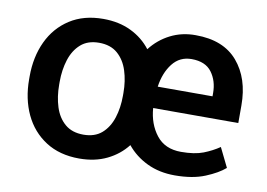

<svg xmlns="http://www.w3.org/2000/svg" viewBox="-64 -636 1033 743"><g transform="rotate(10 452.5 -264.0)"><path d="M43.5 -258.3V-269.5Q43.5 -346.2 72 -407Q100.6 -467.8 155 -502.9Q209.5 -538.1 286.1 -538.1Q348.1 -538.1 395.5 -515.1Q442.9 -492.2 473.6 -452.1Q504.9 -492.7 550 -515.6Q595.2 -538.6 649.4 -538.1Q758.3 -538.1 814.2 -472.7Q870.1 -407.2 870.1 -301.3V-231.9H535.6Q540 -169.9 573.7 -126.7Q607.4 -83.5 670.9 -83.5Q724.1 -83.5 758.1 -96.7Q792 -109.9 819.8 -128.9L856.9 -53.2Q830.1 -29.8 781.5 -9.8Q732.9 10.3 662.6 10.3Q601.6 10.3 553.7 -12.7Q505.9 -35.6 473.6 -75.2Q442.9 -35.6 395.8 -12.7Q348.6 10.3 287.1 10.3Q210 10.3 155.3 -24.9Q100.6 -60.1 72 -120.8Q43.5 -181.6 43.5 -258.3ZM649.4 -444.3Q603 -444.3 574.7 -408Q546.4 -371.6 538.6 -316.4H753.9V-329.1Q753.9 -377 729 -410.6Q704.1 -444.3 649.4 -444.3ZM161.6 -269.5V-258.3Q161.6 -210.4 174.3 -170.7Q187 -130.9 214.8 -107.2Q242.7 -83.5 287.1 -83.5Q331.5 -83.5 358.9 -107.2Q386.2 -130.9 399.2 -170.7Q412.1 -210.4 412.1 -258.3V-269.5Q412.1 -316.4 399.4 -356.2Q386.7 -396 358.9 -420.2Q331.1 -444.3 286.1 -444.3Q241.7 -444.3 214.4 -420.2Q187 -396 174.3 -356.2Q161.6 -316.4 161.6 -269.5Z"/></g></svg>

Font: Vazirmatn RD UI Medium
Style: Regular
Weight: 500
Designer: Saber Rastikerdar
Foundry: Saber Rastikerdar
Version: Version 33.003